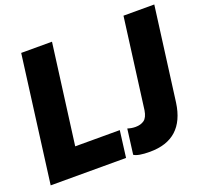

<svg xmlns="http://www.w3.org/2000/svg" viewBox="-134 -940 1191 1113"><g transform="rotate(-20 462.0 -383.0)"><path d="M609 14Q536 14 511 -3L531 -158Q555 -150 580 -150Q612 -150 633 -165Q654 -180 661 -223L734 -780H924L848 -202Q818 14 609 14ZM466 0H1L103 -780H293L212 -164H487Z"/></g></svg>

Font: Tanohe Sans ExtraBold
Style: Italic
Weight: 800
Designer: Village Type and Design LLC & Cristiano Sobral
Foundry: Cooper Hewitt Smithsonian Design Museum
Version: Version 1.00;September 29, 2021;FontCreator 13.0.0.2655 64-b